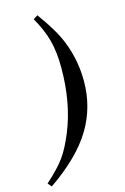

<svg xmlns="http://www.w3.org/2000/svg" viewBox="-174 -744 637 981"><g transform="rotate(-15 144.5 -253.0)"><path d="M105 -670 128 -685Q202 -584 230 -513Q271 -411 271 -299Q271 -162 203 -48Q133 69 -27 179L-44 159Q24 98 55.5 54Q87 10 117 -63Q177 -209 177 -394Q177 -478 160.5 -540Q144 -602 105 -670Z"/></g></svg>

Font: STIX MathJax Main
Style: Bold Italic
Weight: 700
Italic angle: -16.33°
Designer: MicroPress Inc., with final additions and corrections provided by Coen Hoffman, Elsevier (retired)
Version: Version 1.1.1